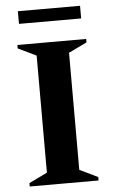

<svg xmlns="http://www.w3.org/2000/svg" viewBox="-56 -854 526 892"><g transform="rotate(-5 206.5 -408.0)"><path d="M46 0V-16L131 -57V-603L46 -644V-660H367V-644L282 -603V-57L367 -16V0ZM62 -757V-816H352V-757Z"/></g></svg>

Font: Spectral
Style: Bold
Weight: 700
Designer: Jean-Baptiste Levee
Foundry: Production Type
Version: Version 2.001